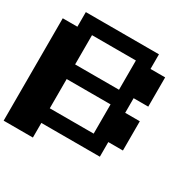

<svg xmlns="http://www.w3.org/2000/svg" viewBox="-210 -1210 1421 1421"><g transform="rotate(30 500.0 -500.0)"><path d="M125 -937.5V-1000H437.5H750V-937.5V-875H812.5H875V-750V-625H812.5H750V-562.5V-500H812.5H875V-375V-250H812.5H750V-187.5V-125H500H250V-62.5V0H125H0V-437.5V-875H62.5H125ZM625 -750V-875H437.5H250V-750V-625H437.5H625ZM625 -375V-500H437.5H250V-375V-250H437.5H625Z"/></g></svg>

Font: Press Start 2P
Style: Regular
Weight: 500
Monospace: yes
Version: Version 2.14